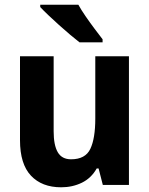

<svg xmlns="http://www.w3.org/2000/svg" viewBox="-20 -786 635 816"><path d="M528 -547V0H417L399 -70H391Q368 -29 328 -9.5Q288 10 240 10Q158 10 111.5 -39.5Q65 -89 65 -190V-547H208V-228Q208 -169 225.5 -139Q243 -109 282 -109Q343 -109 364 -153.5Q385 -198 385 -282V-547ZM313 -766Q325 -744 344 -716.5Q363 -689 382.5 -663Q402 -637 416 -619V-606H318Q301 -619 278 -638.5Q255 -658 230.5 -680Q206 -702 185 -722Q164 -742 151 -756V-766Z"/></svg>

Font: Noto Sans Khmer UI SemiCondensed
Style: Bold
Weight: 700
Width: 4
Designer: Danh Hong and the Monotype Design Team
Foundry: Monotype Imaging Inc.
Version: Version 2.002; ttfautohint (v1.8.4.7-5d5b)